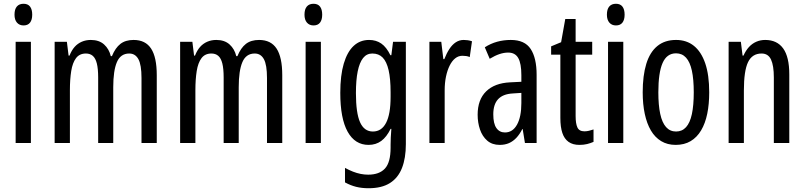

<svg xmlns="http://www.w3.org/2000/svg" viewBox="-20 -759 4270 1019"><path d="M144 -537V0H63V-537ZM105 -739Q128 -739 139.5 -724Q151 -709 151 -681Q151 -654 139.5 -639Q128 -624 105 -624Q83 -624 70 -639Q57 -654 57 -681Q57 -710 69.5 -724.5Q82 -739 105 -739Z M689 -547Q752 -547 782 -501Q812 -455 812 -360V0H731V-345Q731 -415 714.5 -445Q698 -475 666 -475Q620 -475 600.5 -429.5Q581 -384 581 -296V0H501V-348Q501 -394 494 -422Q487 -450 472.5 -462.5Q458 -475 436 -475Q402 -475 383.5 -450.5Q365 -426 358 -382Q351 -338 351 -281V0H270V-537H335L344 -464H349Q360 -492 376 -510Q392 -528 414 -537.5Q436 -547 462 -547Q506 -547 532.5 -523Q559 -499 568 -461H574Q592 -505 619 -526Q646 -547 689 -547Z M1355 -547Q1418 -547 1448 -501Q1478 -455 1478 -360V0H1397V-345Q1397 -415 1380.5 -445Q1364 -475 1332 -475Q1286 -475 1266.5 -429.5Q1247 -384 1247 -296V0H1167V-348Q1167 -394 1160 -422Q1153 -450 1138.5 -462.5Q1124 -475 1102 -475Q1068 -475 1049.5 -450.5Q1031 -426 1024 -382Q1017 -338 1017 -281V0H936V-537H1001L1010 -464H1015Q1026 -492 1042 -510Q1058 -528 1080 -537.5Q1102 -547 1128 -547Q1172 -547 1198.5 -523Q1225 -499 1234 -461H1240Q1258 -505 1285 -526Q1312 -547 1355 -547Z M1683 -537V0H1602V-537ZM1644 -739Q1667 -739 1678.5 -724Q1690 -709 1690 -681Q1690 -654 1678.5 -639Q1667 -624 1644 -624Q1622 -624 1609 -639Q1596 -654 1596 -681Q1596 -710 1608.5 -724.5Q1621 -739 1644 -739Z M1939 -547Q1976 -547 2003.5 -528Q2031 -509 2052 -466H2057L2066 -537H2134V6Q2134 80 2113.5 132.5Q2093 185 2049.5 212.5Q2006 240 1936 240Q1900 240 1870 232.5Q1840 225 1811 209V132Q1833 144 1853.5 152Q1874 160 1894 164Q1914 168 1934 168Q1993 168 2023 135.5Q2053 103 2053 25V9Q2053 -8 2054 -29.5Q2055 -51 2057 -75H2053Q2032 -32 2003.5 -11Q1975 10 1936 10Q1864 10 1825 -60Q1786 -130 1786 -266Q1786 -359 1804.5 -421.5Q1823 -484 1857 -515.5Q1891 -547 1939 -547ZM1956 -475Q1926 -475 1907 -451Q1888 -427 1878.5 -380.5Q1869 -334 1869 -265Q1869 -159 1891 -110Q1913 -61 1959 -61Q1982 -61 1999.5 -72.5Q2017 -84 2029 -107Q2041 -130 2047 -164.5Q2053 -199 2053 -245V-270Q2053 -341 2042.5 -386.5Q2032 -432 2011 -453.5Q1990 -475 1956 -475Z M2441 -547Q2452 -547 2462.5 -545.5Q2473 -544 2485 -540L2473 -456Q2465 -460 2455 -461.5Q2445 -463 2434 -463Q2413 -463 2396 -449.5Q2379 -436 2366.5 -411Q2354 -386 2347 -352.5Q2340 -319 2340 -280V0H2259V-537H2322L2333 -445H2338Q2350 -476 2365 -499Q2380 -522 2399 -534.5Q2418 -547 2441 -547Z M2691 -547Q2765 -547 2796.5 -499Q2828 -451 2828 -362V0H2766L2754 -74H2752Q2738 -46 2720.5 -27.5Q2703 -9 2681.5 0.5Q2660 10 2632 10Q2592 10 2566 -12.5Q2540 -35 2527.5 -71.5Q2515 -108 2515 -150Q2515 -230 2560 -274Q2605 -318 2687 -322L2747 -325V-360Q2747 -422 2730.5 -451Q2714 -480 2677 -480Q2655 -480 2631 -472Q2607 -464 2579 -447L2553 -508Q2584 -528 2618.5 -537.5Q2653 -547 2691 -547ZM2701 -263Q2649 -260 2623.5 -232.5Q2598 -205 2598 -152Q2598 -103 2614.5 -79.5Q2631 -56 2660 -56Q2701 -56 2724 -97.5Q2747 -139 2747 -212V-266Z M3082 -62Q3094 -62 3106 -65Q3118 -68 3130 -72V-6Q3114 1 3096 5.5Q3078 10 3055 10Q3020 10 2997.5 -6Q2975 -22 2964.5 -53.5Q2954 -85 2954 -133V-469H2905V-513L2958 -535L2980 -658H3035V-537H3123V-469H3035V-143Q3035 -103 3044.5 -82.5Q3054 -62 3082 -62Z M3288 -537V0H3207V-537ZM3249 -739Q3272 -739 3283.5 -724Q3295 -709 3295 -681Q3295 -654 3283.5 -639Q3272 -624 3249 -624Q3227 -624 3214 -639Q3201 -654 3201 -681Q3201 -710 3213.5 -724.5Q3226 -739 3249 -739Z M3744 -269Q3744 -206 3733.5 -155Q3723 -104 3701 -67Q3679 -30 3645.5 -10Q3612 10 3566 10Q3522 10 3489 -10Q3456 -30 3434.5 -66.5Q3413 -103 3402 -154.5Q3391 -206 3391 -269Q3391 -358 3410 -420Q3429 -482 3468.5 -514.5Q3508 -547 3568 -547Q3624 -547 3663 -515.5Q3702 -484 3723 -422.5Q3744 -361 3744 -269ZM3474 -269Q3474 -201 3484 -154.5Q3494 -108 3515 -84.5Q3536 -61 3568 -61Q3600 -61 3621 -84Q3642 -107 3652 -153.5Q3662 -200 3662 -269Q3662 -338 3652 -384Q3642 -430 3621 -453Q3600 -476 3568 -476Q3519 -476 3496.5 -424.5Q3474 -373 3474 -269Z M4041 -547Q4104 -547 4136.5 -502Q4169 -457 4169 -364V0H4087V-348Q4087 -411 4072 -443Q4057 -475 4022 -475Q3972 -475 3950 -429Q3928 -383 3928 -279V0H3847V-537H3912L3921 -464H3926Q3938 -491 3955 -509.5Q3972 -528 3994 -537.5Q4016 -547 4041 -547Z"/></svg>

Font: Noto Sans Display ExtraCondensed
Style: Regular
Weight: 400
Width: 2
Version: Version 2.003